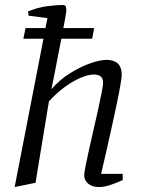

<svg xmlns="http://www.w3.org/2000/svg" viewBox="-20 -744 580 773"><path d="M39 9 155 -588H74L83 -631H163L171 -671L95 -681L93 -698Q134 -715 173 -719.5Q212 -724 231 -724Q243 -724 245 -717.5Q247 -711 247 -701Q247 -699 245.5 -689.5Q244 -680 241.5 -665Q239 -650 235 -631H359L351 -588H227Q221 -557 214 -522Q207 -487 200.5 -452Q194 -417 187 -385Q219 -422 261 -448.5Q303 -475 343 -489Q383 -503 409 -503Q438 -503 454 -488.5Q470 -474 470 -442Q470 -432 464.5 -400Q459 -368 449.5 -323Q440 -278 429 -228Q418 -178 407 -130Q396 -82 387 -44H474V-19Q445 -6 422 1.5Q399 9 379 9Q361 9 347.5 3Q334 -3 326.5 -14Q319 -25 319 -39Q319 -48 324.5 -75.5Q330 -103 338.5 -142Q347 -181 357 -223.5Q367 -266 375.5 -305Q384 -344 389.5 -372.5Q395 -401 395 -410Q395 -429 385 -436.5Q375 -444 358 -444Q336 -444 305 -431Q274 -418 240.5 -393.5Q207 -369 177 -336L123 -8Z"/></svg>

Font: Manuale Light
Style: Italic
Weight: 300
Italic angle: -11°
Version: Version 1.002